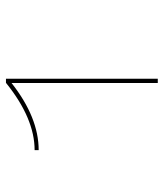

<svg xmlns="http://www.w3.org/2000/svg" viewBox="26 -772 534 625"><g transform="rotate(-90 292.5 -459.0)"><path d="M335.4 -688Q223.1 -599.6 116.7 -599.6V-612.8Q220.2 -612.8 335.9 -706.1H349.1V-211.9H335.4Z"/></g></svg>

Font: Fortheenas_01
Style: Regular
Weight: 100
Designer: Situjuh Nazara
Version: Version 1.10 September 8, 2014